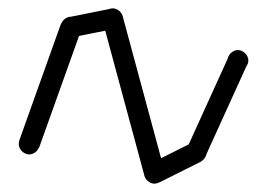

<svg xmlns="http://www.w3.org/2000/svg" viewBox="-20 -425 640 460"><path d="M25 -80Q25 -74 28.5 -68Q32 -62 38 -58.5Q44 -55 50 -55Q56 -55 62 -58.5Q68 -62 71.5 -68Q75 -74 75 -80Q75 -86 71.5 -92Q68 -98 62 -101.5Q56 -105 50 -105Q44 -105 38 -101.5Q32 -98 28.5 -92Q25 -86 25 -80Z M26 -88 74 -72 174 -352 126 -368Z M125 -360Q125 -354 128.5 -348Q132 -342 138 -338.5Q144 -335 150 -335Q156 -335 162 -338.5Q168 -342 171.5 -348Q175 -354 175 -360Q175 -366 171.5 -372Q168 -378 162 -381.5Q156 -385 150 -385Q144 -385 138 -381.5Q132 -378 128.5 -372Q125 -366 125 -360Z M145 -384 155 -336 255 -356 245 -404Z M225 -380Q225 -374 228.5 -368Q232 -362 238 -358.5Q244 -355 250 -355Q256 -355 262 -358.5Q268 -362 271.5 -368Q275 -374 275 -380Q275 -386 271.5 -392Q268 -398 262 -401.5Q256 -405 250 -405Q244 -405 238 -401.5Q232 -398 228.5 -392Q225 -386 225 -380Z M274 -386 226 -374 326 -4 374 -16Z M325 -10Q325 -4 328.5 2Q332 8 338 11.5Q344 15 350 15Q356 15 362 11.5Q368 8 371.5 2Q375 -4 375 -10Q375 -16 371.5 -22Q368 -28 362 -31.5Q356 -35 350 -35Q344 -35 338 -31.5Q332 -28 328.5 -22Q325 -16 325 -10Z M338 -32 362 12 462 -38 438 -82Z M425 -60Q425 -54 428.5 -48Q432 -42 438 -38.5Q444 -35 450 -35Q456 -35 462 -38.5Q468 -42 471.5 -48Q475 -54 475 -60Q475 -66 471.5 -72Q468 -78 462 -81.5Q456 -85 450 -85Q444 -85 438 -81.5Q432 -78 428.5 -72Q425 -66 425 -60Z M428 -70 472 -50 572 -270 528 -290Z M525 -280Q525 -274 528.5 -268Q532 -262 538 -258.5Q544 -255 550 -255Q556 -255 562 -258.5Q568 -262 571.5 -268Q575 -274 575 -280Q575 -286 571.5 -292Q568 -298 562 -301.5Q556 -305 550 -305Q544 -305 538 -301.5Q532 -298 528.5 -292Q525 -286 525 -280Z"/></svg>

Font: Linefont ExtraLight
Style: Regular
Weight: 250
Monospace: yes
Version: Version 3.002;gftools[0.9.33]